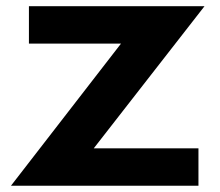

<svg xmlns="http://www.w3.org/2000/svg" viewBox="-20 -596 706 616"><path d="M368.2 -456.1H72.8V-576.2H636.2L280.8 -120.1H616.7V0H15.1Z"/></svg>

Font: Krona One
Style: Regular
Weight: 400
Version: Version 1.003